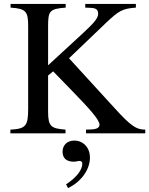

<svg xmlns="http://www.w3.org/2000/svg" viewBox="-20 -682 763 982"><path d="M723 0V-19C677 -19 650 -37 567 -128L333 -384L519 -562C588 -628 607 -638 675 -643V-662H416V-643L441 -642C474 -641 482 -631 482 -611C482 -586 452 -557 404 -512L226 -348V-548C226 -625 233 -637 316 -643V-662H34V-643C113 -638 124 -623 124 -549V-125C124 -38 112 -23 33 -19V0H315V-19C242 -25 226 -34 226 -111V-296L252 -317L352 -214C431 -132 489 -71 489 -44C489 -30 476 -21 447 -20L420 -19V0ZM328 280C397 247 440 184 440 124C440 72 405 37 360 37C324 37 300 60 300 94C300 128 321 145 358 145C369 145 379 141 387 141C395 141 401 147 401 154C401 187 373 224 318 261Z"/></svg>

Font: XITS Math
Style: Regular
Weight: 400
Designer: MicroPress Inc., with final additions and corrections provided by Coen Hoffman, Elsevier (retired)
Version: Version 1.108